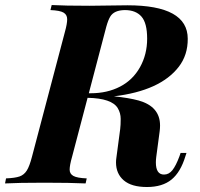

<svg xmlns="http://www.w3.org/2000/svg" viewBox="-62 -728 793 762"><path d="M297.9 -357.9Q363.8 -357.9 414.6 -384.3Q465.3 -410.6 493.7 -461.4Q522 -512.2 522 -574.5Q522 -636.7 499.3 -662.4Q476.6 -688 433.6 -688Q390.6 -687.5 375.5 -662.1Q367.2 -648.4 359.9 -622.1L290.5 -357.9ZM443.8 -707Q683.1 -707 683.1 -574.2Q683.6 -509.8 647.5 -462.9Q574.2 -367.7 390.1 -345.7Q449.2 -339.8 488.3 -329.1Q573.2 -305.2 573.2 -230Q573.2 -219.7 571.8 -208L558.1 -105Q556.6 -93.3 556.6 -83.5Q556.6 -35.2 588.9 -35.2Q608.4 -35.2 622.3 -52.7Q636.2 -70.3 649.9 -106.9L654.8 -121.1H678.2L673.8 -107.9Q654.8 -44.9 618.7 -15.4Q582.5 14.2 521.2 14.2Q460 14.2 429.2 -12.2Q398.4 -38.6 398.4 -83.5Q398.4 -92.8 399.9 -102.1L415 -215.8Q417 -231.4 417 -255.9Q417 -279.3 405.3 -298.8Q381.8 -337.9 285.6 -339.8L224.1 -106Q214.4 -71.8 214.4 -54.9Q214.4 -38.1 229.2 -29.8Q244.1 -21.5 282.2 -20L277.8 0Q217.8 -2.9 114.3 -2.9Q10.7 -2.9 -42 0L-38.1 -20Q-2 -21.5 15.9 -27.8Q33.7 -34.2 44.4 -51.3Q55.2 -68.4 64.9 -106L195.8 -602.1Q204.6 -633.8 204.6 -651.6Q204.6 -669.4 190.2 -678Q175.8 -686.5 138.2 -688L143.1 -708Q193.4 -705.1 293.9 -705.1Z"/></svg>

Font: PlayfairDisplay-BoldItalic
Style: Bold Italic
Weight: 700
Italic angle: -14.9847°
Designer: Claus Eggers Sørensen
Foundry: Claus Eggers Sørensen
Version: Version 1.002;PS 001.002;hotconv 1.0.70;makeotf.lib2.5.58329